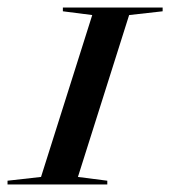

<svg xmlns="http://www.w3.org/2000/svg" viewBox="-43 -490 452 510"><path d="M-23 0H242V-10L164 -20L300 -450L389 -460V-470H124V-460L202 -450L66 -20L-23 -10Z"/></svg>

Font: Mazius Display Extra italic
Style: Regular
Weight: 400
Italic angle: -17°
Designer: Alberto Casagrande & Collletttivo
Foundry: Collletttivo
Version: Version 2.000;Glyphs 3.2 (3217)